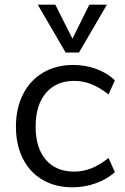

<svg xmlns="http://www.w3.org/2000/svg" viewBox="-20 -792 535 819"><path d="M48 -252Q48 -330 78 -389.5Q108 -449 163.5 -482Q219 -515 293 -515Q344 -515 391.5 -497.5Q439 -480 470 -449L443 -389Q405 -419 369.5 -433Q334 -447 297 -447Q220 -447 176 -395.5Q132 -344 132 -252Q132 -161 175.5 -110.5Q219 -60 297 -60Q334 -60 369.5 -74Q405 -88 443 -118L470 -58Q438 -28 389.5 -10.5Q341 7 289 7Q216 7 161.5 -25Q107 -57 77.5 -115.5Q48 -174 48 -252ZM361 -772H436L317 -568H260L141 -772H216L289 -627Z"/></svg>

Font: Muli-Regular
Style: Regular
Weight: 400
Version: Version 2.000